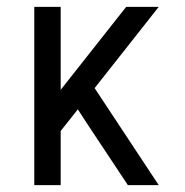

<svg xmlns="http://www.w3.org/2000/svg" viewBox="-20 -540 540 560"><path d="M80 0V-520H157V-278L348 -520H443L256 -283L443 0H353L231 -184L207 -221L157 -158V0Z"/></svg>

Font: Iosevka SS04
Style: Regular
Weight: 400
Monospace: yes
Designer: Belleve Invis
Foundry: Belleve Invis
Version: Version 19.0.0; ttfautohint (v1.8.4)